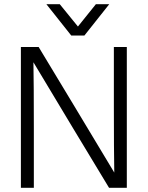

<svg xmlns="http://www.w3.org/2000/svg" viewBox="-20 -899 707 919"><path d="M142 0H80V-674H165L337 -389L527 -73Q525 -177 525 -388V-674H587V0H502L331 -283L140 -601Q142 -493 142 -285ZM384 -729H321L202 -879H266L353 -772L439 -879H503Z"/></svg>

Font: Hind Siliguri Light
Style: Regular
Weight: 300
Designer: Jyotish Sonowal
Foundry: Indian Type Foundry
Version: Version 1.001;PS 1.0;hotconv 1.0.86;makeotf.lib2.5.63406; tt